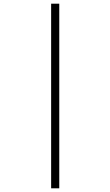

<svg xmlns="http://www.w3.org/2000/svg" viewBox="-20 -780 598 1040"><path d="M257 240H301V-760H257Z"/></svg>

Font: Noto Serif Bengali Light
Style: Regular
Weight: 300
Designer: Juan Bruce, Universal Thirst, Indian Type Foundry and the Monotype Design Team.
Foundry: Monotype Imaging Inc.
Version: Version 2.003